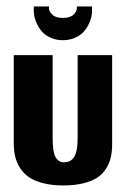

<svg xmlns="http://www.w3.org/2000/svg" viewBox="-20 -559 384 586"><path d="M172 -436.3Q191.7 -436.3 207.8 -443.2Q224 -450 233.7 -460.2Q243.3 -470.3 249.8 -483.2Q256.3 -496 258.8 -507.3Q261.3 -518.7 261 -528L260.7 -539.3H214.3Q214.7 -537.3 214.7 -534.7Q214.7 -524 204.3 -514.2Q194 -504.3 172 -504.3Q150 -504.3 139.7 -514.2Q129.3 -524 129.3 -534.7L129.7 -539.3H83.3L83 -528Q82.7 -518.7 85.2 -507.3Q87.7 -496 94.2 -483.2Q100.7 -470.3 110.3 -460.2Q120 -450 136.2 -443.2Q152.3 -436.3 172 -436.3ZM173.3 7Q208.3 7 234.8 0.3Q261.3 -6.3 277.8 -17.5Q294.3 -28.7 304.5 -45.5Q314.7 -62.3 318.5 -80.3Q322.3 -98.3 322.3 -120.7V-390.7H217V-136.7Q217 -115.3 213.8 -100.5Q210.7 -85.7 204.7 -77.8Q198.7 -70 191.7 -66.8Q184.7 -63.7 175.3 -63.7Q158.3 -63.7 149.5 -79.5Q140.7 -95.3 140.7 -137.7V-390.7H22V-122.7Q22 -100 26.3 -81.3Q30.7 -62.7 41.5 -45.8Q52.3 -29 69.2 -17.7Q86 -6.3 112.5 0.3Q139 7 173.3 7Z"/></svg>

Font: Jomhuria
Style: Regular
Weight: 400
Designer: Arabic design by Kourosh Beigpour, Latin design by Eben Sorkin, engineering by Lasse Fister and Khaled Hosney
Version: Version 1.0000